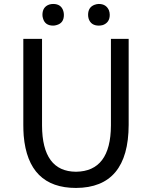

<svg xmlns="http://www.w3.org/2000/svg" viewBox="-20 -928 761 961"><path d="M360.4 12.7Q121.1 12.7 98.6 -249Q96.7 -275.4 96.7 -302.7V-733.4H190.4V-299.8Q191.4 -69.3 360.4 -68.4Q534.2 -70.3 535.2 -299.8V-733.4H624V-302.7Q623 11.7 360.4 12.7ZM246.1 -799.8Q205.1 -799.8 195.3 -835.9Q192.4 -844.7 192.4 -853.5Q192.4 -893.6 226.6 -905.3Q236.3 -908.2 246.1 -908.2Q286.1 -908.2 296.9 -873Q299.8 -863.3 299.8 -853.5Q299.8 -812.5 263.7 -802.7Q254.9 -799.8 246.1 -799.8ZM474.6 -799.8Q435.5 -799.8 423.8 -834Q420.9 -843.8 420.9 -853.5Q420.9 -892.6 454.1 -904.3Q464.8 -908.2 474.6 -908.2Q511.7 -908.2 525.4 -876Q529.3 -865.2 529.3 -853.5Q529.3 -815.4 495.1 -802.7Q484.4 -799.8 474.6 -799.8Z"/></svg>

Font: Taipei Sans TC Beta
Style: Regular
Weight: 400
Designer: JT Foundry
Foundry: JT Foundry
Version: Version 1.000